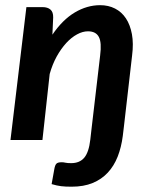

<svg xmlns="http://www.w3.org/2000/svg" viewBox="-20 -541 582 742"><path d="M454.5 -15.5 459 -53 490.5 -326.5C494.5 -357.5 494.2 -385.1 489.8 -409.2C485.2 -433.4 477.5 -453.8 466.5 -470.2C455.5 -486.8 441.5 -499.3 424.5 -508C407.5 -516.7 388.3 -521 367 -521C333.3 -521 300.7 -511.6 269 -492.8C237.3 -473.9 208.5 -445.3 182.5 -407L185.5 -473.5C185.8 -487.5 182.3 -497.7 175 -504C167.7 -510.3 157.5 -513.5 144.5 -513.5H82L20.5 0H144L172 -255C179 -280 188.1 -302.6 199.2 -322.8C210.4 -342.9 222.7 -360.2 236 -374.8C249.3 -389.2 263.2 -400.4 277.8 -408.2C292.2 -416.1 306.3 -420 320 -420C340.3 -420 354.3 -412.8 362 -398.2C369.7 -383.8 371.3 -359.8 367 -326.5L333.5 -41L329 -1.5C325.3 30.8 317.6 54.1 305.8 68.2C293.9 82.4 277 89.5 255 89.5C245.3 89.5 238 88.9 233 87.8C228 86.6 223.2 86 218.5 86C208.2 86 201.2 87.9 197.8 91.8C194.2 95.6 191.7 102.3 190 112L179.5 170.5C186.5 172.5 192.9 174.2 198.8 175.5C204.6 176.8 210.3 177.8 216 178.5C221.7 179.2 227.8 179.7 234.2 180C240.8 180.3 248.2 180.5 256.5 180.5C287.8 180.5 315 175.8 338 166.2C361 156.8 380.5 143.4 396.5 126.2C412.5 109.1 425.2 88.4 434.8 64.2C444.2 40.1 450.8 13.5 454.5 -15.5Z"/></svg>

Font: Lato
Style: Bold Italic
Weight: 700
Italic angle: -7°
Designer: Lukasz Dziedzic
Foundry: tyPoland Lukasz Dziedzic
Version: Version 2.007; 2014-02-27